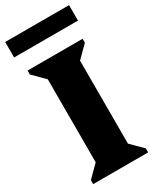

<svg xmlns="http://www.w3.org/2000/svg" viewBox="-222 -944 830 1010"><g transform="rotate(-30 193.0 -439.5)"><path d="M26 0V-24L95 -93V-597L26 -666V-690H360V-666L291 -597V-93L360 -24V0ZM-1 -785V-879H387V-785Z"/></g></svg>

Font: Platypi ExtraBold
Style: Regular
Weight: 800
Designer: David Sargent
Foundry: Bolt Cutter Type
Version: Version 1.200; ttfautohint (v1.8.4.7-5d5b)